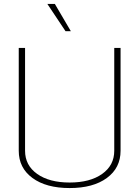

<svg xmlns="http://www.w3.org/2000/svg" viewBox="-20 -943 706 973"><path d="M75 -179V-700H107V-179Q107 -105 168.5 -61.5Q230 -18 333 -18Q436 -18 497.5 -61.5Q559 -105 559 -179V-700H591V-179Q591 -92 521.5 -41Q452 10 333 10Q214 10 144.5 -41Q75 -92 75 -179ZM220 -923H258L339 -785H312Z"/></svg>

Font: KoHo ExtraLight
Style: Regular
Weight: 275
Version: Version 1.000; ttfautohint (v1.6)